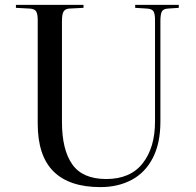

<svg xmlns="http://www.w3.org/2000/svg" viewBox="-20 -750 802 784"><path d="M390 14Q263 14 198.5 -50Q134 -114 134 -245V-668Q134 -693 127.5 -703.5Q121 -714 101 -715L45 -718V-730H321V-718L263 -715Q247 -714 240 -703.5Q233 -693 233 -664V-252Q233 -139 275 -79Q317 -19 414 -19Q512 -19 562.5 -83Q613 -147 613 -254V-668Q613 -694 606.5 -704Q600 -714 580 -715L532 -718V-730H710V-718L666 -715Q647 -714 641 -703Q635 -692 635 -664V-254Q635 -165 604 -105Q573 -45 517.5 -15.5Q462 14 390 14Z"/></svg>

Font: Literata 72pt
Style: Regular
Weight: 400
Designer: Latin by Veronika Burian and Jose Scaglione. Greek by Irene Vlachou. Cyrillic by Vera Evstafieva.
Foundry: TypeTogether
Version: Version 3.002